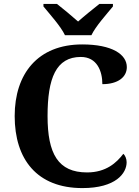

<svg xmlns="http://www.w3.org/2000/svg" viewBox="-20 -951 708 981"><path d="M312 -771H447C468 -816 526 -880 557 -918V-931H488C460 -909 409 -868 379 -841C349 -868 299 -909 271 -931H202V-918C233 -880 291 -816 312 -771ZM401 10C572 10 627 -66 627 -122C627 -139 620 -157 610 -165C576 -120 522 -70 425 -70C277 -70 223 -165 223 -358C223 -551 266 -660 393 -660C476 -660 503 -587 503 -521C584 -521 628 -558 628 -608C628 -673 553 -724 400 -724C173 -724 55 -574 55 -358C55 -137 169 10 401 10Z"/></svg>

Font: Noto Serif Test
Style: Bold
Weight: 700
Version: Version 1.000